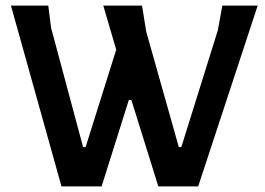

<svg xmlns="http://www.w3.org/2000/svg" viewBox="-20 -664 943 684"><path d="M898 -644 686 0H544L448 -308H439L342 0H199L19 -644H152L162 -565L276 -140H285L394 -487L348 -644H486L501 -551L617 -140H626L756 -556L772 -644Z"/></svg>

Font: Alegreya Sans
Style: Bold
Weight: 700
Designer: Juan Pablo del Peral
Foundry: Huerta Tipografica
Version: Version 2.007